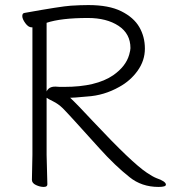

<svg xmlns="http://www.w3.org/2000/svg" viewBox="-20 -727 675 758"><path d="M606 11Q539 11 491 -28Q434 -73 372 -142Q246 -282 228 -299.5Q210 -317 189.5 -327Q169 -337 164 -341V-115L167 1Q167 11 152.5 11Q138 11 122 3.5Q106 -4 106 -17L108 -116V-619H105Q92 -619 80 -635.5Q68 -652 68 -663.5Q68 -675 77 -676Q221 -702 259.5 -704.5Q298 -707 329 -707Q410 -707 459 -682.5Q508 -658 530 -620Q552 -582 552 -535Q552 -488 523.5 -448Q495 -408 451 -384Q391 -350 324 -346Q292 -343 277.5 -342Q263 -341 257 -341Q284 -316 349 -246Q501 -84 560 -45Q582 -30 597 -24Q635 -11 635 2Q635 11 606 11ZM164 -366Q173 -385 197 -385H200Q208 -384 216 -384H234Q360 -384 427 -430Q477 -465 490 -511Q495 -529 495 -537Q495 -594 448 -625Q401 -656 327 -656Q221 -656 164 -637Z"/></svg>

Font: LXGW WenKai TC Light
Style: Regular
Weight: 300
Designer: LXGW / Fontworks Inc.
Foundry: LXGW / Fontworks Inc.
Version: Version 1.330